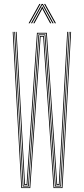

<svg xmlns="http://www.w3.org/2000/svg" viewBox="-20 -963 429 983"><path d="M89 0 45 -800H49L92.8 -4H131.2L184.2 -779H204.8L257.8 -4H296.2L340 -800H344L300 0H254L201 -775H188L135 0ZM96.5 -8 75.5 -389 53 -800H57L79.2 -393.2L100.2 -12H123.8L150 -394.2L176.8 -787H212.2L239.2 -393L265.2 -12H288.8L309.5 -391L332 -800H336L313.2 -386.8L292.5 -8H261.5L235.2 -390L208.5 -783H180.5L153.8 -390.5L127.5 -8ZM104.2 -16 83.2 -396.5 61 -800H65L87 -399.5L108 -20H116.2L142.2 -401L169.2 -795H219.8L246.8 -398.5L272.8 -20H281L301.8 -396.2L324 -800H328L305.8 -394.5L284.8 -16H269L243 -396L216 -791H173L146.2 -398.5L120 -16ZM126.5 -844 181.5 -943H187.5L132.5 -844ZM138.5 -844 193.5 -943H199.5L254.5 -844H248.5L201.5 -929.2L197.5 -937.5H195.5L191.5 -929.2L144.5 -844ZM150.5 -844 190.5 -917.8 195.5 -928.8H197.5L202.5 -917.8L242.5 -844H236.5L199 -913.2L197.5 -918H195.5L194 -913.2L156.5 -844ZM260.5 -844 205.5 -943H211.5L266.5 -844Z"/></svg>

Font: Big Shoulders Inline Thin
Style: Regular
Weight: 100
Designer: Patric King
Foundry: XO Type Co
Version: Version 2.002